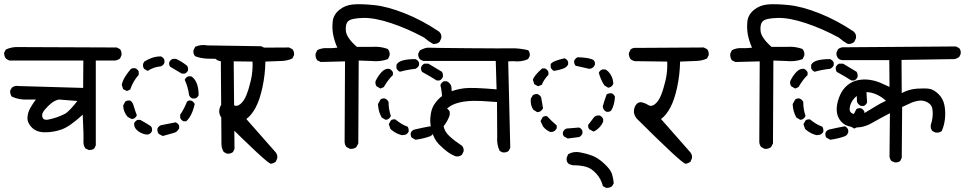

<svg xmlns="http://www.w3.org/2000/svg" viewBox="-24 -785 4654 926"><path d="M403 -62 388 -69Q377 -84 378.5 -106Q380 -128 375 -232Q313 -175 274 -161Q235 -147 193.5 -147Q152 -147 129.5 -170Q107 -193 108.5 -218Q110 -243 122 -264Q134 -285 149 -305H90Q59 -307 33 -319Q24 -330 25 -348L33 -362Q48 -374 67 -370L377 -361L378 -493H21L6 -501Q-5 -514 -4 -531L4 -546Q33 -560 69 -558L539 -556L555 -548Q564 -535 562 -519L555 -503Q544 -495 531 -493H438V-84L431 -69Q420 -60 403 -62ZM293 -238Q317 -256 349 -298L260 -305Q241 -301 224.5 -288Q208 -275 191.5 -255.5Q175 -236 180.5 -220Q186 -204 207.5 -208Q229 -212 250.5 -219.5Q272 -227 293 -238Z M1070 -44 1055 -52Q1042 -73 1044 -101L1041 -501Q1010 -501 977.5 -502Q945 -503 917 -514Q907 -525 909 -542L917 -559Q943 -572 977 -566L1236 -562L1252 -554Q1262 -542 1260 -524L1252 -509Q1241 -501 1229 -500H1103L1107 -67L1100 -52Q1088 -42 1070 -44ZM761 -129 742 -139Q734 -149 735 -164Q740 -176 752 -181Q788 -188 823 -195Q835 -190 840 -179V-166Q831 -148 814 -144ZM681 -136Q655 -141 638 -156Q621 -171 623 -190Q628 -202 640 -207H652Q690 -186 704 -176Q711 -168 709 -153Q704 -141 692 -137ZM861 -200Q849 -206 845 -217V-232Q865 -261 878 -295Q886 -302 898 -300Q910 -295 915 -283Q902 -225 874 -200ZM611 -211 592 -221Q571 -245 570 -276L580 -295Q590 -302 603 -300Q615 -295 620.5 -275Q626 -255 636 -229Q631 -217 619 -212ZM904 -310Q892 -315 888 -326Q883 -365 867 -400Q872 -412 884 -417H898Q914 -408 924 -385Q934 -362 934 -326Q929 -314 917 -310ZM588 -346 570 -355 563 -376Q568 -397 580 -416Q592 -435 606 -451Q614 -458 628 -456Q640 -451 645 -440V-424Q617 -393 604 -353ZM853 -430 797 -463Q790 -472 792 -484Q797 -496 809 -501H825Q852 -489 878 -468Q884 -460 883 -446Q878 -434 866 -430ZM688 -443 671 -453Q664 -463 666 -477L672 -488Q689 -499 709 -506Q729 -513 752 -513Q764 -508 769 -496V-482Q764 -469 751 -465Q717 -462 688 -443Z M1282 5Q1260 -1 1047 -213Q1031 -233 1033.5 -253Q1036 -273 1047 -284Q1058 -295 1074 -291Q1090 -287 1103.5 -278Q1117 -269 1134.5 -282.5Q1152 -296 1164 -325.5Q1176 -355 1186 -398Q1196 -441 1194 -488L1039 -490Q1026 -492 1017 -500Q1008 -513 1009 -529L1017 -546Q1028 -556 1045 -554L1370 -556L1386 -548Q1396 -537 1394 -519L1386 -503Q1363 -492 1334 -491Q1305 -490 1256 -488Q1255 -426 1242 -365Q1229 -304 1209 -266.5Q1189 -229 1164 -211L1305 -51Q1316 -38 1313 -21L1306 -5Q1295 3 1282 5Z M1664 -67 1647 -76Q1639 -86 1638 -100L1640 -489L1523 -486L1506 -494Q1496 -508 1498 -526L1506 -543Q1527 -554 1552.5 -553Q1578 -552 1603 -555Q1589 -586 1583 -617Q1577 -648 1580.5 -681Q1584 -714 1612 -737Q1640 -760 1678 -763.5Q1716 -767 1780 -760.5Q1844 -754 1927.5 -721Q2011 -688 2093 -633Q2108 -620 2104 -600L2096 -583Q2084 -572 2065 -573L2044 -586L2021 -604Q1944 -646 1863.5 -673Q1783 -700 1727 -698.5Q1671 -697 1656 -683.5Q1641 -670 1644 -636.5Q1647 -603 1697 -559H1770Q1810 -562 1846 -549Q1858 -535 1855 -517L1847 -500Q1810 -486 1765 -491L1706 -493L1704 -93L1695 -76Q1684 -66 1664 -67ZM1980 -111 1962 -121Q1955 -130 1957 -144Q1962 -156 1974 -160Q2012 -169 2051 -176Q2063 -170 2067 -158V-146Q2062 -133 2051 -128Q2018 -116 1980 -111ZM1915 -133Q1888 -139 1866 -157L1859 -163L1851 -186L1861 -204Q1869 -211 1883 -209Q1913 -184 1942 -174Q1948 -165 1947 -151Q1942 -139 1930 -135ZM2096 -165 2077 -176Q2070 -184 2072 -197Q2091 -227 2106 -258Q2114 -265 2128 -263Q2140 -258 2145 -246V-230Q2135 -199 2112 -172ZM1836 -207 1817 -218Q1800 -248 1799 -283L1811 -305Q1820 -312 1832 -310Q1845 -305 1850 -293Q1850 -258 1861 -226Q1856 -214 1845 -209ZM2128 -274Q2114 -281 2109 -295Q2109 -337 2100 -375Q2105 -387 2116 -393H2131Q2149 -384 2153 -367L2158 -291Q2153 -279 2142 -274ZM1811 -358 1792 -369Q1785 -379 1787 -393Q1799 -419 1816.5 -437.5Q1834 -456 1854 -453Q1866 -447 1871 -436V-423Q1850 -404 1827 -365ZM2082 -397Q2049 -418 2012 -438Q2005 -448 2007 -461Q2012 -473 2023 -478H2042L2107 -439Q2114 -429 2112 -414Q2107 -402 2096 -397ZM1905 -439Q1893 -444 1888 -456V-472Q1895 -487 1918.5 -493.5Q1942 -500 1979 -500Q1992 -495 1997 -483V-470Q1991 -458 1979 -453Q1940 -449 1905 -439Z M2400 -50 2386 -57Q2371 -88 2374 -125L2373 -293Q2336 -296 2296.5 -298Q2257 -300 2226 -296.5Q2195 -293 2172.5 -285Q2150 -277 2133 -262Q2116 -247 2113.5 -227Q2111 -207 2115 -179Q2119 -151 2144 -128Q2169 -105 2204 -82Q2214 -71 2212 -55L2204 -39Q2192 -28 2174 -31Q2153 -39 2134.5 -52.5Q2116 -66 2093.5 -88.5Q2071 -111 2060 -148Q2049 -185 2051.5 -216Q2054 -247 2062 -265.5Q2070 -284 2089 -305Q2108 -326 2142.5 -340.5Q2177 -355 2217 -359.5Q2257 -364 2371 -354L2367 -491H2017L2001 -499Q1992 -510 1993 -526L2001 -542Q2027 -556 2043 -555Q2059 -554 2233.5 -552.5Q2408 -551 2443.5 -552Q2479 -553 2523 -543Q2533 -532 2531 -515L2523 -500Q2491 -485 2451 -490L2427 -489L2437 -72L2429 -57Q2418 -48 2400 -50Z M2899 121 2884 113Q2875 78 2852 52.5Q2829 27 2802.5 19.5Q2776 12 2739 12Q2726 10 2716 3Q2707 -8 2709 -24L2716 -41Q2741 -56 2772 -50.5Q2803 -45 2831.5 -34.5Q2860 -24 2890.5 4.5Q2921 33 2927.5 54Q2934 75 2936 99L2928 113Q2917 122 2899 121ZM2714 -117 2696 -127Q2689 -135 2691 -148Q2696 -160 2708 -165L2769 -170Q2781 -165 2785 -153V-141Q2780 -129 2769 -124ZM2632 -148Q2611 -155 2595 -175L2583 -201L2593 -220Q2601 -226 2614 -225Q2635 -202 2661 -180V-167Q2656 -155 2644 -150ZM2837 -151 2818 -162Q2811 -170 2813 -183L2842 -221Q2854 -230 2868 -228Q2880 -223 2885 -211V-198Q2873 -170 2845 -153ZM2567 -244 2548 -256Q2533 -278 2536 -309L2546 -326Q2557 -333 2569 -331Q2581 -326 2586 -315Q2590 -294 2595 -263Q2589 -251 2578 -246ZM2901 -246Q2889 -251 2885 -263L2883 -272Q2891 -301 2902 -330Q2912 -336 2926 -335Q2938 -330 2942 -318Q2939 -275 2923 -251Q2914 -244 2901 -246ZM2909 -362 2891 -373Q2873 -400 2864 -434Q2869 -446 2881 -450H2896Q2911 -442 2922 -423.5Q2933 -405 2934 -381Q2929 -369 2918 -364ZM2571 -369 2553 -379 2546 -400Q2552 -421 2591 -455H2604Q2616 -450 2621 -438V-424Q2600 -403 2589 -376ZM2648 -443Q2637 -448 2632 -460V-476Q2641 -491 2699 -504Q2711 -499 2716 -487V-474Q2709 -460 2690.5 -453.5Q2672 -447 2648 -443ZM2818 -453Q2785 -460 2752 -468Q2744 -478 2745 -492Q2751 -504 2762 -509Q2824 -507 2840 -494Q2847 -485 2845 -473Q2840 -460 2828 -455Z M3282 5Q3260 -1 3047 -213Q3031 -233 3033.5 -253Q3036 -273 3047 -284Q3058 -295 3074 -291Q3090 -287 3103.5 -278Q3117 -269 3134.5 -282.5Q3152 -296 3164 -325.5Q3176 -355 3186 -398Q3196 -441 3194 -488L3039 -490Q3026 -492 3017 -500Q3008 -513 3009 -529L3017 -546Q3028 -556 3045 -554L3370 -556L3386 -548Q3396 -537 3394 -519L3386 -503Q3363 -492 3334 -491Q3305 -490 3256 -488Q3255 -426 3242 -365Q3229 -304 3209 -266.5Q3189 -229 3164 -211L3305 -51Q3316 -38 3313 -21L3306 -5Q3295 3 3282 5Z M3664 -67 3647 -76Q3639 -86 3638 -100L3640 -489L3523 -486L3506 -494Q3496 -508 3498 -526L3506 -543Q3527 -554 3552.5 -553Q3578 -552 3603 -555Q3589 -586 3583 -617Q3577 -648 3580.5 -681Q3584 -714 3612 -737Q3640 -760 3678 -763.5Q3716 -767 3780 -760.5Q3844 -754 3927.5 -721Q4011 -688 4093 -633Q4108 -620 4104 -600L4096 -583Q4084 -572 4065 -573L4044 -586L4021 -604Q3944 -646 3863.5 -673Q3783 -700 3727 -698.5Q3671 -697 3656 -683.5Q3641 -670 3644 -636.5Q3647 -603 3697 -559H3770Q3810 -562 3846 -549Q3858 -535 3855 -517L3847 -500Q3810 -486 3765 -491L3706 -493L3704 -93L3695 -76Q3684 -66 3664 -67ZM3980 -111 3962 -121Q3955 -130 3957 -144Q3962 -156 3974 -160Q4012 -169 4051 -176Q4063 -170 4067 -158V-146Q4062 -133 4051 -128Q4018 -116 3980 -111ZM3915 -133Q3888 -139 3866 -157L3859 -163L3851 -186L3861 -204Q3869 -211 3883 -209Q3913 -184 3942 -174Q3948 -165 3947 -151Q3942 -139 3930 -135ZM4096 -165 4077 -176Q4070 -184 4072 -197Q4091 -227 4106 -258Q4114 -265 4128 -263Q4140 -258 4145 -246V-230Q4135 -199 4112 -172ZM3836 -207 3817 -218Q3800 -248 3799 -283L3811 -305Q3820 -312 3832 -310Q3845 -305 3850 -293Q3850 -258 3861 -226Q3856 -214 3845 -209ZM4128 -274Q4114 -281 4109 -295Q4109 -337 4100 -375Q4105 -387 4116 -393H4131Q4149 -384 4153 -367L4158 -291Q4153 -279 4142 -274ZM3811 -358 3792 -369Q3785 -379 3787 -393Q3799 -419 3816.5 -437.5Q3834 -456 3854 -453Q3866 -447 3871 -436V-423Q3850 -404 3827 -365ZM4082 -397Q4049 -418 4012 -438Q4005 -448 4007 -461Q4012 -473 4023 -478H4042L4107 -439Q4114 -429 4112 -414Q4107 -402 4096 -397ZM3905 -439Q3893 -444 3888 -456V-472Q3895 -487 3918.5 -493.5Q3942 -500 3979 -500Q3992 -495 3997 -483V-470Q3991 -458 3979 -453Q3940 -449 3905 -439Z M4290 -2 4275 -9Q4267 -19 4266 -30L4268 -239Q4222 -215 4180.5 -191.5Q4139 -168 4100 -171Q4061 -174 4042 -190Q4023 -206 4016 -227.5Q4009 -249 4012.5 -275Q4016 -301 4028.5 -328.5Q4041 -356 4063.5 -374.5Q4086 -393 4114.5 -398.5Q4143 -404 4170 -400Q4197 -396 4220 -386.5Q4243 -377 4266 -366L4265 -495H4039Q4026 -496 4018 -504Q4009 -515 4010 -531L4018 -548Q4032 -559 4050 -557L4586 -561L4602 -553Q4612 -542 4609 -524L4602 -510Q4591 -502 4579 -500L4324 -496L4325 -336Q4360 -355 4399.5 -357.5Q4439 -360 4459.5 -356.5Q4480 -353 4502.5 -331Q4525 -309 4531 -277Q4537 -245 4533.5 -212.5Q4530 -180 4518 -153Q4505 -143 4487 -146L4473 -153Q4463 -164 4465 -182Q4471 -200 4473.5 -219Q4476 -238 4473 -259Q4470 -280 4449 -291.5Q4428 -303 4405 -299Q4382 -295 4364 -286Q4346 -277 4327 -269L4325 -24L4318 -9Q4308 0 4290 -2ZM4149 -242Q4173 -256 4198.5 -272Q4224 -288 4249 -299Q4224 -322 4194.5 -333Q4165 -344 4141.5 -339Q4118 -334 4097.5 -312.5Q4077 -291 4074 -263.5Q4071 -236 4103.5 -234Q4136 -232 4149 -242Z"/></svg>

Font: NaniFont Regular
Style: Regular
Weight: 400
Designer: Nanigashitei
Version: Version 1.036